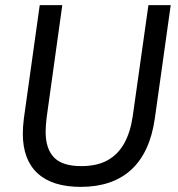

<svg xmlns="http://www.w3.org/2000/svg" viewBox="-20 -717 696 749"><path d="M295 12Q184 12 126.5 -41Q69 -94 69 -196Q69 -207 70 -223Q71 -239 73 -254L135 -697H223L162 -259Q160 -244 159 -228.5Q158 -213 158 -203Q158 -137 190.5 -103Q223 -69 297 -69Q359 -69 400 -92Q441 -115 465 -158.5Q489 -202 498 -265L559 -697H646L584 -255Q565 -122 492 -55Q419 12 295 12Z"/></svg>

Font: Hanken Grotesk
Style: Italic
Weight: 400
Italic angle: -8°
Designer: Alfredo Marco Pradil
Foundry: Hanken Design Co.
Version: Version 3.013